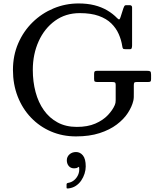

<svg xmlns="http://www.w3.org/2000/svg" viewBox="-20 -780 910 1112"><path d="M543.5 -370Q532 -370 528.5 -366.5Q525 -363 525 -351V-323Q525 -310.5 529 -307.8Q533 -305 545.5 -305H629.5Q639.5 -305 644.8 -302.8Q650 -300.5 650 -289V-200Q650 -190.5 648.8 -184.5Q647.5 -178.5 645 -172Q632.5 -142.5 604.5 -113Q576.5 -83.5 532 -64.2Q487.5 -45 425 -45Q361.5 -45 313.8 -70.8Q266 -96.5 234 -141.8Q202 -187 186 -247Q170 -307 170 -375Q170 -466 203.8 -540.8Q237.5 -615.5 298.8 -659.8Q360 -704 442 -704Q507 -704 551.8 -688Q596.5 -672 624.5 -644.5Q652.5 -617 667.5 -583Q682.5 -549 688 -513Q689.5 -502 692.5 -498.5Q695.5 -495 708.5 -495H732.5Q741 -495 743 -502Q745 -509 745 -517V-737Q745 -743.5 741.2 -746.8Q737.5 -750 731.5 -750H709.5Q703 -750 700 -744.5Q697 -739 694.5 -732L678.5 -682Q675 -670 671.2 -668Q667.5 -666 659 -674.5Q633.5 -701 600.5 -720.2Q567.5 -739.5 526.5 -749.8Q485.5 -760 435 -760Q359 -760 290.5 -731.5Q222 -703 169 -651.2Q116 -599.5 85.5 -529Q55 -458.5 55 -375Q55 -291.5 82.5 -221Q110 -150.5 159.5 -98.8Q209 -47 275.5 -18.5Q342 10 420 10Q498 10 556.8 -9Q615.5 -28 656.2 -58.8Q697 -89.5 720.5 -125.8Q744 -162 752 -196Q754.5 -206 754.8 -217.2Q755 -228.5 755 -241V-286Q755 -297.5 757.8 -301.2Q760.5 -305 771.5 -305H836.5Q848 -305 851.5 -308Q855 -311 855 -322V-347Q855 -363 850.2 -366.5Q845.5 -370 830.5 -370ZM367 148Q367 168 378.2 181.5Q389.5 195 409.5 195Q423 195 430 190Q433.5 187.5 435.8 186.5Q438 185.5 438.5 190.5Q441 213.5 432.5 232.5Q424 251.5 409 263.8Q394 276 375.5 279Q365.5 280.5 365.5 288V305.5Q365.5 310.5 367.8 311.2Q370 312 374.5 311.5Q399.5 309 418.5 296.8Q437.5 284.5 450.2 265.8Q463 247 469.8 225.5Q476.5 204 476.5 184Q476.5 140 460.2 120.2Q444 100.5 420.5 100.5Q397.5 100.5 382.2 114.2Q367 128 367 148Z"/></svg>

Font: Besley
Style: Regular
Weight: 400
Designer: Owen Earl
Foundry: indestructible type*
Version: Version 4.000